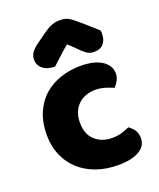

<svg xmlns="http://www.w3.org/2000/svg" viewBox="-141 -831 775 933"><g transform="rotate(-20 247.0 -364.5)"><path d="M326 -367Q301 -367 278.5 -359Q256 -351 239.5 -335.5Q223 -320 213 -297Q203 -274 203 -243Q203 -181 238.5 -150Q274 -119 325 -119Q355 -119 377 -126Q399 -133 416 -141Q436 -127 446 -110.5Q456 -94 456 -71Q456 -30 417 -7.5Q378 15 309 15Q246 15 195 -3.5Q144 -22 107.5 -55.5Q71 -89 51 -136Q31 -183 31 -240Q31 -306 52.5 -355.5Q74 -405 111 -437Q148 -469 196.5 -485Q245 -501 299 -501Q371 -501 410 -475Q449 -449 449 -408Q449 -389 440 -372.5Q431 -356 419 -344Q402 -352 378 -359.5Q354 -367 326 -367ZM274 -622Q240 -593 221 -575Q202 -557 183 -540Q144 -540 121 -558.5Q98 -577 98 -606Q98 -626 109 -642Q120 -658 146 -677L195 -712Q219 -729 238.5 -736.5Q258 -744 278 -744Q291 -744 301.5 -742.5Q312 -741 323 -735.5Q334 -730 347 -719.5Q360 -709 380 -692L450 -630Q451 -625 451.5 -621Q452 -617 452 -612Q452 -581 435.5 -561.5Q419 -542 388 -542Q378 -542 370 -543.5Q362 -545 353.5 -550Q345 -555 334 -564.5Q323 -574 308 -590Z"/></g></svg>

Font: Baloo
Style: Regular
Weight: 400
Designer: Sarang Kulkarni and Ek Type
Foundry: Ek Type
Version: Version 1.100;PS 1.000;hotconv 1.0.88;makeotf.lib2.5.647800;